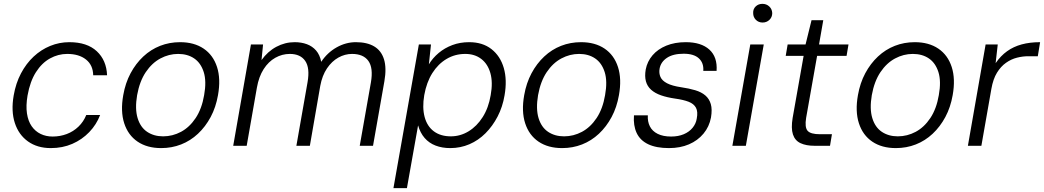

<svg xmlns="http://www.w3.org/2000/svg" viewBox="-20 -757 5421 997"><path d="M244 12Q174 12 125.5 -22.5Q77 -57 57 -118.5Q37 -180 51 -261Q62 -325 89 -376Q116 -427 154.5 -463Q193 -499 240.5 -518.5Q288 -538 340 -538Q432 -538 482.5 -491Q533 -444 536 -366H464Q463 -419 426.5 -448Q390 -477 329 -477Q282 -477 239.5 -453.5Q197 -430 166.5 -382Q136 -334 123 -261Q114 -208 120 -168Q126 -128 144.5 -101.5Q163 -75 191 -61.5Q219 -48 253 -48Q292 -48 326.5 -61Q361 -74 387.5 -99.5Q414 -125 428 -160H500Q481 -110 443.5 -71Q406 -32 355.5 -10Q305 12 244 12Z M817 12Q744 12 694.5 -21.5Q645 -55 625 -117Q605 -179 620 -263Q631 -326 658 -376.5Q685 -427 724 -463.5Q763 -500 811.5 -519Q860 -538 915 -538Q988 -538 1037.5 -504.5Q1087 -471 1107 -409Q1127 -347 1112 -263Q1101 -200 1074 -149.5Q1047 -99 1008 -62.5Q969 -26 920.5 -7Q872 12 817 12ZM827 -49Q876 -49 920 -72.5Q964 -96 996 -144Q1028 -192 1040 -263Q1053 -335 1038 -382.5Q1023 -430 988.5 -453.5Q954 -477 905 -477Q857 -477 813 -453.5Q769 -430 737 -382.5Q705 -335 692 -263Q680 -192 694.5 -144Q709 -96 744 -72.5Q779 -49 827 -49Z M1191 0 1283 -526H1346L1338 -445Q1370 -490 1415 -514Q1460 -538 1510 -538Q1545 -538 1573.5 -527.5Q1602 -517 1621.5 -494.5Q1641 -472 1648 -436Q1680 -484 1728 -511Q1776 -538 1828 -538Q1886 -538 1923 -516Q1960 -494 1974 -449Q1988 -404 1976 -335L1917 0H1848L1906 -329Q1919 -404 1893 -440.5Q1867 -477 1808 -477Q1771 -477 1737 -458Q1703 -439 1678 -402Q1653 -365 1643 -311L1589 0H1519L1577 -330Q1590 -404 1565 -440.5Q1540 -477 1485 -477Q1445 -477 1409.5 -457Q1374 -437 1349 -398Q1324 -359 1314 -302L1261 0Z M2023 220 2155 -526H2218L2207 -423Q2227 -456 2258 -482Q2289 -508 2329 -523Q2369 -538 2416 -538Q2486 -538 2532 -502Q2578 -466 2596 -404Q2614 -342 2600 -262Q2590 -202 2564 -152Q2538 -102 2501 -65Q2464 -28 2417.5 -8Q2371 12 2318 12Q2276 12 2242 -1Q2208 -14 2185 -40.5Q2162 -67 2151 -106L2093 220ZM2321 -49Q2370 -49 2413 -75Q2456 -101 2486.5 -149Q2517 -197 2528 -263Q2540 -329 2526.5 -377Q2513 -425 2479 -451Q2445 -477 2396 -477Q2343 -477 2299 -451Q2255 -425 2225 -377.5Q2195 -330 2183 -263Q2172 -198 2185 -149.5Q2198 -101 2233 -75Q2268 -49 2321 -49Z M2899 12Q2826 12 2776.5 -21.5Q2727 -55 2707 -117Q2687 -179 2702 -263Q2713 -326 2740 -376.5Q2767 -427 2806 -463.5Q2845 -500 2893.5 -519Q2942 -538 2997 -538Q3070 -538 3119.5 -504.5Q3169 -471 3189 -409Q3209 -347 3194 -263Q3183 -200 3156 -149.5Q3129 -99 3090 -62.5Q3051 -26 3002.5 -7Q2954 12 2899 12ZM2909 -49Q2958 -49 3002 -72.5Q3046 -96 3078 -144Q3110 -192 3122 -263Q3135 -335 3120 -382.5Q3105 -430 3070.5 -453.5Q3036 -477 2987 -477Q2939 -477 2895 -453.5Q2851 -430 2819 -382.5Q2787 -335 2774 -263Q2762 -192 2776.5 -144Q2791 -96 2826 -72.5Q2861 -49 2909 -49Z M3454 12Q3388 12 3346 -8Q3304 -28 3286 -66.5Q3268 -105 3272 -158H3344Q3342 -126 3354.5 -101Q3367 -76 3395 -62Q3423 -48 3465 -48Q3502 -48 3530.5 -60Q3559 -72 3576.5 -93.5Q3594 -115 3598 -141Q3605 -177 3594 -197.5Q3583 -218 3556 -228.5Q3529 -239 3486 -245Q3444 -251 3412.5 -262Q3381 -273 3361 -291Q3341 -309 3334 -335Q3327 -361 3333 -396Q3341 -438 3368.5 -470Q3396 -502 3440 -520Q3484 -538 3541 -538Q3621 -538 3663.5 -499.5Q3706 -461 3701 -389H3632Q3635 -430 3609 -454Q3583 -478 3530 -478Q3475 -478 3443 -456.5Q3411 -435 3405 -400Q3401 -377 3409.5 -357.5Q3418 -338 3444 -324.5Q3470 -311 3517 -304Q3558 -298 3590 -288.5Q3622 -279 3642.5 -261.5Q3663 -244 3671 -216.5Q3679 -189 3672 -147Q3663 -99 3633 -63Q3603 -27 3557.5 -7.5Q3512 12 3454 12Z M3783 0 3876 -526H3946L3853 0ZM3940 -640Q3919 -640 3905 -654Q3891 -668 3891 -689Q3890 -710 3904 -723.5Q3918 -737 3939 -737Q3960 -737 3974.5 -723.5Q3989 -710 3990 -689Q3990 -668 3975.5 -654Q3961 -640 3940 -640Z M4209 0Q4166 0 4137 -13.5Q4108 -27 4097.5 -59Q4087 -91 4096 -145L4153 -467H4060L4070 -526H4163L4194 -652H4255L4233 -526H4386L4376 -467H4223L4166 -145Q4158 -96 4173.5 -78Q4189 -60 4238 -60H4300L4290 0Z M4632 12Q4559 12 4509.5 -21.5Q4460 -55 4440 -117Q4420 -179 4435 -263Q4446 -326 4473 -376.5Q4500 -427 4539 -463.5Q4578 -500 4626.5 -519Q4675 -538 4730 -538Q4803 -538 4852.5 -504.5Q4902 -471 4922 -409Q4942 -347 4927 -263Q4916 -200 4889 -149.5Q4862 -99 4823 -62.5Q4784 -26 4735.5 -7Q4687 12 4632 12ZM4642 -49Q4691 -49 4735 -72.5Q4779 -96 4811 -144Q4843 -192 4855 -263Q4868 -335 4853 -382.5Q4838 -430 4803.5 -453.5Q4769 -477 4720 -477Q4672 -477 4628 -453.5Q4584 -430 4552 -382.5Q4520 -335 4507 -263Q4495 -192 4509.5 -144Q4524 -96 4559 -72.5Q4594 -49 4642 -49Z M5006 0 5098 -526H5161L5150 -429Q5176 -467 5209.5 -491Q5243 -515 5285.5 -526.5Q5328 -538 5381 -538L5369 -465H5319Q5291 -465 5261 -457.5Q5231 -450 5204 -431Q5177 -412 5157 -379.5Q5137 -347 5128 -296L5076 0Z"/></svg>

Font: DM Sans 9pt Light
Style: Italic
Weight: 300
Italic angle: -10°
Version: Version 4.004;gftools[0.9.30]